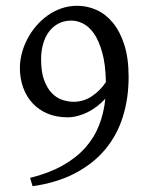

<svg xmlns="http://www.w3.org/2000/svg" viewBox="-20 -623 509 664"><path d="M234.9 -271Q268.6 -271 297.1 -289.8Q325.7 -308.6 346.2 -338.9Q345.2 -399.9 333.7 -440.9Q322.3 -481.9 305.2 -506.6Q288.1 -531.2 267.3 -541.5Q246.6 -551.8 227.1 -551.8Q202.1 -551.8 182.6 -541.7Q163.1 -531.7 149.7 -513.9Q136.2 -496.1 129.2 -471.4Q122.1 -446.8 122.1 -418Q122.1 -373 133.1 -344.5Q144 -315.9 160.6 -299.6Q177.2 -283.2 197 -277.1Q216.8 -271 234.9 -271ZM424.8 -356.9Q424.8 -282.7 404.8 -219Q384.8 -155.3 343.8 -106.2Q302.7 -57.1 240.2 -24.2Q177.7 8.8 92.8 21L84 -7.8Q148.9 -23.9 196 -50.3Q243.2 -76.7 274.4 -111.6Q305.7 -146.5 322.5 -189.5Q339.4 -232.4 344.2 -281.7Q331.1 -267.1 315.4 -255.1Q299.8 -243.2 283 -234.9Q266.1 -226.6 248.3 -221.9Q230.5 -217.3 213.9 -217.3Q174.8 -217.3 144.3 -230.2Q113.8 -243.2 92.5 -266.1Q71.3 -289.1 60.1 -320.3Q48.8 -351.6 48.8 -388.2Q48.8 -412.6 55.4 -438.2Q62 -463.9 74.5 -487.8Q86.9 -511.7 104.7 -532.7Q122.6 -553.7 144.5 -569.3Q166.5 -585 192.4 -594Q218.3 -603 247.1 -603Q281.2 -603 313.2 -588.9Q345.2 -574.7 370.1 -544.7Q395 -514.6 409.9 -468.3Q424.8 -421.9 424.8 -356.9Z"/></svg>

Font: Gentium Plus Am
Style: Regular
Weight: 400
Designer: J. Victor Gaultney, Annie Olsen, Iska Routamaa, Becca Hirsbrunner
Foundry: SIL International
Version: Version 5.000